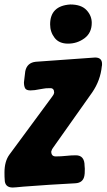

<svg xmlns="http://www.w3.org/2000/svg" viewBox="-50 -835 476 858"><path d="M254 -640Q214 -640 194 -666Q174 -692 174 -726Q174 -809 264 -815Q313 -815 336.5 -790Q360 -765 360 -733Q360 -688 327.5 -664Q295 -640 254 -640ZM7 3Q-29 3 -29 -33Q-30 -42 -30 -64Q-30 -114 -8 -144L183 -403Q190 -411 192 -421Q192 -441 175 -441Q152 -441 145 -439L127 -436Q104 -431 86 -431Q67 -431 62 -441Q57 -451 57 -467Q59 -480 60 -492.5Q61 -505 63 -517Q71 -555 110 -559L375 -578Q406 -578 406 -549Q406 -541 405 -539Q399 -476 362 -422L188 -176Q182 -169 179 -158Q179 -136 199 -136Q223 -136 245.5 -138.5Q268 -141 289 -141Q328 -141 328 -94L329 -81Q329 -55 327 -49Q321 -18 287 -16Q171 -10 55 -1Q15 3 7 3Z"/></svg>

Font: Bangerz
Style: Bold
Weight: 700
Designer: vernon adams
Foundry: Vernon Adams
Version: Version 2.10;February 7, 2025;FontCreator 13.0.0.2683 64-bit